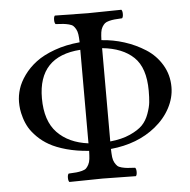

<svg xmlns="http://www.w3.org/2000/svg" viewBox="-49 -695 740 746"><g transform="rotate(-5 321.5 -322.5)"><path d="M278.8 -141.1V-505.9Q113.8 -494.6 113.8 -331.1Q113.8 -242.7 158 -196.8Q202.1 -150.9 278.8 -141.1ZM363.8 -504.9V-141.1Q409.2 -145.5 441.7 -160.2Q474.1 -174.8 490.7 -191.9Q507.3 -209 516.6 -234.9Q525.9 -260.7 527.8 -279.3Q529.8 -297.9 529.8 -324.2Q529.8 -414.1 486.3 -455.6Q442.9 -497.1 363.8 -504.9ZM278.8 -111.8Q230.5 -115.2 190.9 -126.2Q151.4 -137.2 125.5 -151.9Q99.6 -166.5 80.1 -186Q60.5 -205.6 50 -223.6Q39.6 -241.7 33.4 -262.2Q27.3 -282.7 25.6 -296.6Q23.9 -310.5 23.9 -324.2Q23.9 -349.1 32 -375Q40 -400.9 59.3 -427.7Q78.6 -454.6 107.2 -476.3Q135.7 -498 180.2 -514.2Q224.6 -530.3 278.8 -535.2Q278.3 -553.7 276.6 -565.9Q274.9 -578.1 270 -586.9Q265.1 -595.7 260 -600.3Q254.9 -605 243.4 -607.9Q231.9 -610.8 221.7 -611.8Q211.4 -612.8 191.9 -613.8Q187.5 -618.2 187.5 -630.4Q187.5 -642.6 191.9 -647Q291.5 -645 320.8 -645Q353.5 -645 451.2 -647Q455.6 -642.6 455.6 -630.4Q455.6 -618.2 451.2 -613.8Q432.1 -612.8 421.6 -611.8Q411.1 -610.8 399.9 -607.9Q388.7 -605 383.3 -600.3Q377.9 -595.7 372.8 -587.2Q367.7 -578.6 366 -566.4Q364.3 -554.2 363.8 -536.1Q409.2 -533.2 452.6 -519.3Q496.1 -505.4 534.2 -481.2Q572.3 -457 595.7 -418Q619.1 -378.9 619.1 -331.1Q619.1 -289.6 598.1 -249.8Q577.1 -210 539.1 -179.2Q468.8 -122.1 363.8 -111.8Q364.3 -92.8 365.7 -80.1Q367.2 -67.4 372.3 -58.3Q377.4 -49.3 382.6 -44.4Q387.7 -39.6 399.2 -36.6Q410.6 -33.7 421.1 -32.7Q431.6 -31.7 451.2 -30.8Q455.6 -26.4 455.6 -14.4Q455.6 -2.4 451.2 2Q351.6 0 321.8 0Q289.6 0 191.9 2Q187.5 -2.4 187.5 -14.4Q187.5 -26.4 191.9 -30.8Q211.4 -31.7 221.9 -32.7Q232.4 -33.7 243.9 -36.6Q255.4 -39.6 260.5 -44.4Q265.6 -49.3 270.5 -58.3Q275.4 -67.4 276.9 -80.1Q278.3 -92.8 278.8 -111.8Z"/></g></svg>

Font: Common Serif
Style: Regular
Weight: 400
Designer: Philipp H. Poll, Khaled Hosny
Foundry: Stefan Peev, Context Ltd.
Version: Version 1.026